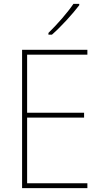

<svg xmlns="http://www.w3.org/2000/svg" viewBox="-20 -971 528 991"><path d="M389 -944V-951H359C328 -905 275 -845 230 -801V-792H248C296 -834 354 -898 389 -944ZM431 0V-25H120V-364H414V-389H120V-689H431V-714H94V0Z"/></svg>

Font: Noto Sans Hebrew SemiCondensed Thin
Style: Regular
Weight: 100
Width: 4
Designer: Monotype Design Team
Foundry: Monotype Imaging Inc.
Version: Version 2.004